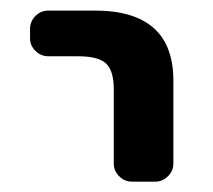

<svg xmlns="http://www.w3.org/2000/svg" viewBox="-20 -565 405 365"><path d="M72.3 -458Q57.6 -458 47.4 -468.3Q37.1 -478.5 37.1 -492.2V-509.8Q37.1 -524.4 47.4 -534.7Q57.6 -544.9 72.3 -544.9H160.2Q310.5 -544.9 309.6 -410.2V-253.9Q309.6 -240.2 299.3 -230Q289.1 -219.7 275.4 -219.7H230.5Q216.8 -219.7 206.5 -230Q196.3 -240.2 196.3 -253.9V-394.5Q196.3 -430.7 181.6 -444.3Q167 -458 128.9 -458Z"/></svg>

Font: Gen Jyuu GothicL Medium
Style: Regular
Weight: 500
Designer: [Source Han Sans]
Ryoko NISHIZUKA  (kana & ideographs); Paul D. Hunt (Latin, Greek & Cyrillic); Wenlong ZHANG  (bopomofo
Version: Version 1.002.20150607